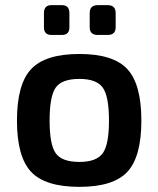

<svg xmlns="http://www.w3.org/2000/svg" viewBox="-20 -714 616 747"><path d="M221 -694Q250 -694 250 -663V-608Q250 -578 221 -578H180Q151 -578 151 -608V-663Q151 -694 180 -694ZM399 -694Q430 -694 430 -663V-608Q430 -578 399 -578H360Q329 -578 329 -608V-663Q329 -694 360 -694ZM289 -504Q421 -504 475.5 -445Q530 -386 530 -245Q530 -104 475.5 -45.5Q421 13 289 13Q156 13 101 -45.5Q46 -104 46 -245Q46 -386 101 -445Q156 -504 289 -504ZM289 -407Q221 -407 197 -373.5Q173 -340 173 -245Q173 -151 197 -117.5Q221 -84 289 -84Q355 -84 379.5 -117.5Q404 -151 404 -245Q404 -340 379.5 -373.5Q355 -407 289 -407Z"/></svg>

Font: Exo 2 Semi Bold
Style: Regular
Weight: 600
Designer: Natanael Gama
Version: Version 1.001;PS 001.001;hotconv 1.0.88;makeotf.lib2.5.64775